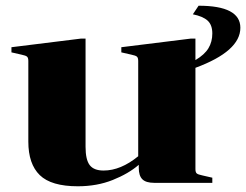

<svg xmlns="http://www.w3.org/2000/svg" viewBox="-20 -639 860 671"><path d="M820 -542Q820 -460 663 -402V-48Q663 -37 667.5 -33Q672 -29 687 -26L722 -18V0H519Q490 0 477.5 -12.5Q465 -25 465 -52V-63Q429 -32 374 -10Q319 12 252 12Q159 12 119 -27Q79 -66 79 -144V-426Q79 -437 74.5 -441Q70 -445 55 -448L20 -456V-474L262 -504H279V-126Q279 -81 293.5 -62Q308 -43 342 -43Q402 -43 463 -93V-426Q463 -437 458.5 -441Q454 -445 439 -448L404 -456V-474L646 -504H663V-429Q695 -448 708.5 -470.5Q722 -493 722 -522Q722 -552 705.5 -567Q689 -582 654 -589L674 -619Q820 -619 820 -542Z"/></svg>

Font: Chonburi
Style: Regular
Weight: 400
Designer: Thanarat Vachiruckul and Stawix Ruecha
Foundry: Cadson Demak & Katatrad
Version: Version 1.000